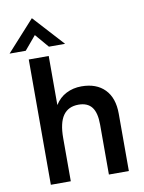

<svg xmlns="http://www.w3.org/2000/svg" viewBox="-131 -985 789 1052"><g transform="rotate(-10 263.0 -458.5)"><path d="M65 -697H176V-424Q200 -463 238.5 -482.5Q277 -502 323 -502Q406 -502 452.5 -454.5Q499 -407 499 -319V0H388V-278Q388 -344 364 -375Q340 -406 290 -406Q233 -406 204.5 -365.5Q176 -325 176 -240V0H65ZM121 -917 276 -747H186L121 -823L57 -747H-33Z"/></g></svg>

Font: Hanken Grotesk SemiBold
Style: Regular
Weight: 600
Designer: Alfredo Marco Pradil
Foundry: Hanken Design Co.
Version: Version 3.014